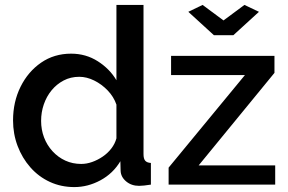

<svg xmlns="http://www.w3.org/2000/svg" viewBox="-20 -750 1170 780"><path d="M33 -261Q33 -336 63.5 -397.5Q94 -459 147 -495.5Q200 -532 269 -532Q329 -532 377.5 -501Q426 -470 453 -424V-730H563V-124Q563 -105 570 -97Q577 -89 593 -88V0Q562 5 545 5Q514 5 492.5 -13Q471 -31 470 -56L469 -95Q439 -45 388 -17.5Q337 10 282 10Q228 10 182.5 -11Q137 -32 103.5 -70Q70 -108 51.5 -157Q33 -206 33 -261ZM453 -188V-325Q442 -357 417.5 -382.5Q393 -408 362.5 -423Q332 -438 302 -438Q267 -438 238.5 -423Q210 -408 189.5 -383Q169 -358 158 -326Q147 -294 147 -259Q147 -223 159 -191.5Q171 -160 193.5 -135.5Q216 -111 245.5 -97.5Q275 -84 310 -84Q332 -84 354.5 -92Q377 -100 397.5 -114Q418 -128 432.5 -147Q447 -166 453 -188ZM665 -69 975 -445H675V-523H1095V-454L787 -78H1098V0H665ZM803 -730 888 -667 973 -730 1032 -702 928 -607H849L745 -702Z"/></svg>

Font: Raleway Thin SemiBold
Style: Regular
Weight: 600
Version: Version 4.026